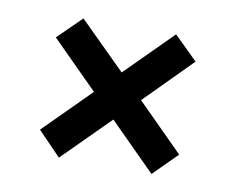

<svg xmlns="http://www.w3.org/2000/svg" viewBox="-50 -493 591 482"><g transform="rotate(10 245.0 -252.0)"><path d="M127 -74 68 -135 185 -252 67 -370 127 -429 245 -312 363 -430 423 -371 305 -252 423 -134 363 -74 245 -192Z"/></g></svg>

Font: Saira Medium
Style: Regular
Weight: 500
Designer: Hector Gatti with collaboration of the Omnibus-Type team
Foundry: Omnibus-Type
Version: Version 1.100; ttfautohint (v1.8.3)